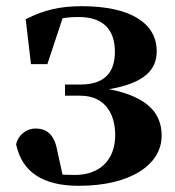

<svg xmlns="http://www.w3.org/2000/svg" viewBox="-20 -583 566 620"><path d="M235 17C401 17 502 -51 502 -145C502 -214 461 -270 332 -295C445 -314 487 -357 486 -419C485 -510 399 -563 244 -563C174 -563 122 -551 63 -521L80 -376H133L182 -524C198 -527 215 -528 235 -528C309 -528 350 -491 351 -419C352 -348 317 -310 239 -310H190V-274H239C321 -274 352 -213 352 -147C352 -68 304 -18 221 -18L182 -19L165 -96C155 -153 127 -168 94 -168C69 -168 40 -151 32 -117C51 -28 117 17 235 17Z"/></svg>

Font: Noto Serif SC Black
Style: Regular
Weight: 900
Designer: Ryoko NISHIZUKA 西塚涼子 (kana & ideographs); Frank Grießhammer (Latin, Greek & Cyrillic); Wenlong ZHANG 张文龙 (bopomofo); San
Foundry: Adobe
Version: Version 2.001;hotconv 1.1.0;makeotfexe 2.6.0